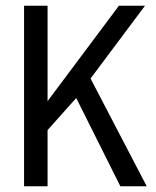

<svg xmlns="http://www.w3.org/2000/svg" viewBox="-20 -650 543 670"><path d="M486 -630 296 -376 492 0H400L246 -308L146 -196V0H64V-630H146V-297L395 -630Z"/></svg>

Font: Pragati Narrow
Style: Regular
Weight: 400
Designer: Hector Gatti, Marcela Romero, Pablo Cosgaya and Nicolas Silva
Foundry: Omnibus-Type
Version: Version 1.010; ttfautohint (v1.3)